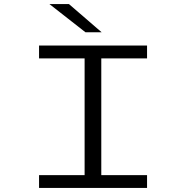

<svg xmlns="http://www.w3.org/2000/svg" viewBox="-20 -924 915 944"><path d="M172 0V-63H396V-637H172V-700H703V-637H478V-63H703V0ZM400 -765.5 223 -904H319L479.5 -765.5Z"/></svg>

Font: Trispace SemiExpanded Light
Style: Regular
Weight: 300
Width: 6
Designer: Tyler Finck
Foundry: Etcetera Type Company
Version: Version 1.210; ttfautohint (v1.8.3)